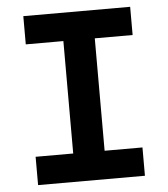

<svg xmlns="http://www.w3.org/2000/svg" viewBox="-51 -739 688 785"><g transform="rotate(-5 293.0 -346.5)"><path d="M73.7 0V-116.2H228V-577.6H73.7V-693.4H512.2V-577.6H356.9V-116.2H512.2V0Z"/></g></svg>

Font: CaskaydiaMono NF
Style: Bold
Weight: 700
Designer: Aaron Bell
Foundry: Saja Typeworks
Version: Version 2111.001; ttfautohint (v1.8.4);Nerd Fonts 3.1.1